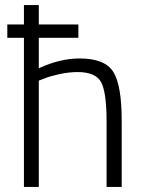

<svg xmlns="http://www.w3.org/2000/svg" viewBox="-20 -742 573 762"><path d="M9 -592V-645H75V-722H134V-645H291V-592H134V-471Q218 -510 296 -510Q396 -510 429.5 -457Q463 -404 463 -263V0H403V-260Q403 -375 381.5 -415.5Q360 -456 288 -456Q253 -456 214.5 -447.5Q176 -439 155 -430L134 -422V0H75V-592Z"/></svg>

Font: Titillium Web
Style: Light
Weight: 300
Version: Version 1.001;PS 57.000;hotconv 1.0.70;makeotf.lib2.5.55311